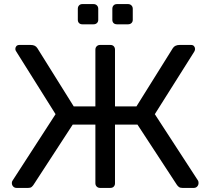

<svg xmlns="http://www.w3.org/2000/svg" viewBox="-20 -920 1031 940"><path d="M61 0Q51 0 44.5 -7Q38 -14 38 -24Q38 -31 41 -35L252 -361L60 -667Q55 -674 55 -680Q55 -688 60 -694Q65 -700 76 -700H129Q142 -700 150 -696Q158 -692 163 -684L341 -399H447V-677Q447 -687 453.5 -693.5Q460 -700 470 -700H520Q531 -700 537 -693.5Q543 -687 543 -677V-399H648L826 -684Q831 -692 839.5 -696Q848 -700 860 -700H915Q925 -700 930 -694Q935 -688 935 -680Q935 -674 931 -667L738 -361L950 -35Q952 -31 952 -24Q952 -14 945.5 -7Q939 0 929 0H873Q862 0 856 -4.5Q850 -9 846 -15L653 -310H543V-22Q543 -13 537 -6.5Q531 0 520 0H470Q460 0 453.5 -6.5Q447 -13 447 -23V-310H336L144 -15Q140 -9 134.5 -4.5Q129 0 118 0ZM553 -801Q542 -801 536 -807Q530 -813 530 -823V-877Q530 -887 536 -893.5Q542 -900 553 -900H607Q617 -900 623.5 -893.5Q630 -887 630 -877V-823Q630 -813 623.5 -807Q617 -801 607 -801ZM383 -801Q373 -801 367 -807Q361 -813 361 -823V-877Q361 -887 367 -893.5Q373 -900 383 -900H438Q448 -900 454.5 -893.5Q461 -887 461 -877V-823Q461 -813 454.5 -807Q448 -801 438 -801Z"/></svg>

Font: RubikRegular
Style: Regular
Weight: 400
Designer: Hubert and Fischer
Foundry: Hubert and Fischer
Version: Version 2.300;gftools[0.9.30]